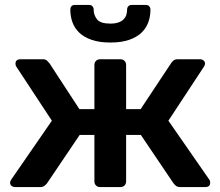

<svg xmlns="http://www.w3.org/2000/svg" viewBox="-20 -761 896 781"><path d="M429 -588Q384 -588 352.5 -599Q321 -610 302 -628.5Q283 -647 274.5 -671Q266 -695 266 -722Q266 -730 270.5 -735.5Q275 -741 285 -741H342Q351 -741 356 -735.5Q361 -730 361 -722Q361 -700 374.5 -682.5Q388 -665 429 -665Q449 -665 462.5 -670Q476 -675 483.5 -683Q491 -691 494 -701Q497 -711 497 -722Q497 -730 502 -735.5Q507 -741 516 -741H573Q582 -741 587 -735.5Q592 -730 592 -722Q592 -695 583.5 -671Q575 -647 556 -628.5Q537 -610 505.5 -599Q474 -588 429 -588ZM42 0Q33 0 27 -5Q21 -10 21 -18Q21 -24 26 -31L191 -270L47 -489Q43 -494 43 -502Q43 -520 64 -520H154Q165 -520 170.5 -515Q176 -510 181 -504L303 -317H364V-496Q364 -507 370.5 -513.5Q377 -520 388 -520H469Q480 -520 486.5 -513.5Q493 -507 493 -496V-317H552L676 -504Q680 -510 686 -515Q692 -520 703 -520H793Q802 -520 808 -515Q814 -510 814 -502Q814 -496 809 -489L665 -270L831 -31Q835 -26 835 -18Q835 0 814 0H714Q702 0 696 -5Q690 -10 686 -15L553 -212H493V-24Q493 -13 486.5 -6.5Q480 0 469 0H388Q377 0 370.5 -6.5Q364 -13 364 -24V-212H304L171 -15Q167 -10 160.5 -5Q154 0 143 0Z"/></svg>

Font: Fz Rubik Med
Style: Regular
Weight: 500
Designer: Hubert and Fischer
Foundry: Hubert and Fischer
Version: Vit hóa bi FontZin.com